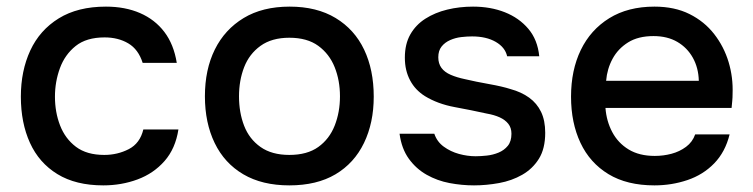

<svg xmlns="http://www.w3.org/2000/svg" viewBox="-20 -554 2276 580"><path d="M292 6Q209 6 153.5 -28Q98 -62 70.5 -122.5Q43 -183 43 -262Q43 -340 71.5 -401.5Q100 -463 157.5 -498.5Q215 -534 300 -534Q358 -534 403 -514.5Q448 -495 476.5 -457.5Q505 -420 514 -364H411Q398 -405 367.5 -423Q337 -441 296 -441Q241 -441 208.5 -415Q176 -389 161 -348Q146 -307 146 -262Q146 -215 161.5 -175Q177 -135 209.5 -110.5Q242 -86 295 -86Q335 -86 369 -103.5Q403 -121 413 -163H519Q510 -105 477 -67.5Q444 -30 395.5 -12Q347 6 292 6Z M854 6Q772 6 715 -27.5Q658 -61 628.5 -122Q599 -183 599 -263Q599 -344 629 -404.5Q659 -465 716 -499.5Q773 -534 855 -534Q937 -534 994 -499.5Q1051 -465 1080 -404Q1109 -343 1109 -262Q1109 -183 1079.5 -122Q1050 -61 993.5 -27.5Q937 6 854 6ZM854 -86Q908 -86 941.5 -110Q975 -134 991 -174.5Q1007 -215 1007 -263Q1007 -311 991 -351Q975 -391 941.5 -415.5Q908 -440 854 -440Q801 -440 767 -415.5Q733 -391 717.5 -351Q702 -311 702 -263Q702 -214 717.5 -174Q733 -134 767 -110Q801 -86 854 -86Z M1412 6Q1375 6 1338 -1Q1301 -8 1269 -26Q1237 -44 1215 -74.5Q1193 -105 1187 -150H1292Q1300 -126 1320.5 -111Q1341 -96 1366.5 -89Q1392 -82 1417 -82Q1432 -82 1450.5 -84Q1469 -86 1486 -93Q1503 -100 1514 -113.5Q1525 -127 1525 -150Q1525 -168 1515.5 -180Q1506 -192 1489.5 -199.5Q1473 -207 1450 -211Q1405 -221 1353.5 -230.5Q1302 -240 1263 -264Q1249 -273 1238 -284.5Q1227 -296 1219 -311Q1211 -326 1207 -343Q1203 -360 1203 -380Q1203 -421 1219.5 -450Q1236 -479 1265 -497.5Q1294 -516 1331 -525Q1368 -534 1409 -534Q1462 -534 1505 -517Q1548 -500 1576 -467Q1604 -434 1609 -384H1512Q1506 -411 1477.5 -427.5Q1449 -444 1406 -444Q1391 -444 1373.5 -442Q1356 -440 1340 -433Q1324 -426 1314 -413.5Q1304 -401 1304 -381Q1304 -362 1313.5 -349Q1323 -336 1341.5 -328Q1360 -320 1384 -315Q1418 -307 1457.5 -300Q1497 -293 1522 -285Q1555 -276 1578.5 -259Q1602 -242 1614.5 -216Q1627 -190 1627 -153Q1627 -105 1608 -74.5Q1589 -44 1557.5 -26Q1526 -8 1487.5 -1Q1449 6 1412 6Z M1957 6Q1874 6 1818 -28Q1762 -62 1733.5 -122.5Q1705 -183 1705 -262Q1705 -342 1734.5 -403Q1764 -464 1820.5 -499Q1877 -534 1957 -534Q2018 -534 2063 -511.5Q2108 -489 2137.5 -451Q2167 -413 2181 -366.5Q2195 -320 2193 -270Q2193 -259 2192 -249Q2191 -239 2190 -228H1809Q1812 -188 1829.5 -155Q1847 -122 1879 -102.5Q1911 -83 1958 -83Q1984 -83 2008.5 -89.5Q2033 -96 2052.5 -110.5Q2072 -125 2080 -148H2184Q2171 -95 2137.5 -60.5Q2104 -26 2056.5 -10Q2009 6 1957 6ZM1811 -310H2091Q2090 -349 2073 -379.5Q2056 -410 2026 -427.5Q1996 -445 1954 -445Q1908 -445 1877.5 -426Q1847 -407 1830.5 -376.5Q1814 -346 1811 -310Z"/></svg>

Font: Onest Medium
Style: Regular
Weight: 500
Designer: Dmitri Voloshin, Andrey Kudryavtsev
Foundry: Dmitri Voloshin, Andrey Kudryavtsev
Version: Version 1.000;gftools[0.9.33]